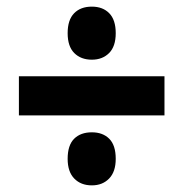

<svg xmlns="http://www.w3.org/2000/svg" viewBox="-20 -642 553 579"><path d="M257 -462Q224 -462 204 -482Q184 -502 184 -542Q184 -582 203.5 -602Q223 -622 257 -622Q290 -622 309.5 -602Q329 -582 329 -542Q329 -502 309 -482Q289 -462 257 -462ZM37 -294V-412H476V-294ZM257 -83Q224 -83 204 -103.5Q184 -124 184 -163Q184 -204 203.5 -223.5Q223 -243 257 -243Q290 -243 309.5 -223.5Q329 -204 329 -163Q329 -124 309 -103.5Q289 -83 257 -83Z"/></svg>

Font: Noto Sans Myanmar Condensed ExtraBold
Style: Regular
Weight: 800
Width: 3
Designer: Monotype Design Team
Foundry: Monotype Imaging Inc.
Version: Version 2.107; ttfautohint (v1.8.4.7-5d5b)